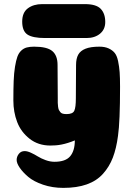

<svg xmlns="http://www.w3.org/2000/svg" viewBox="-20 -704 647 934"><path d="M564 -282Q564 -111 554 -43Q546 18 529 62.5Q512 107 481 141.5Q450 176 402 193Q354 210 288 210Q235 210 189.5 194.5Q144 179 117.5 156.5Q91 134 76 112Q61 90 61 74Q61 58 71.5 44.5Q82 31 100 31Q113 31 130.5 39Q148 47 164 57Q180 67 202 75Q224 83 245 83Q299 83 321.5 56Q344 29 344 -21Q327 -14 311 -9Q295 -4 280 -1Q265 2 251.5 3Q238 4 225 4Q166 4 124 -29Q82 -62 63.5 -110.5Q45 -159 45 -215Q45 -271 46.5 -310Q48 -349 53 -379.5Q58 -410 64.5 -428Q71 -446 83 -457.5Q95 -469 110 -473Q125 -477 146 -477Q209 -477 234.5 -455.5Q260 -434 260 -388L261 -227Q261 -211 261 -203.5Q261 -196 262.5 -185Q264 -174 266.5 -169Q269 -164 273.5 -158.5Q278 -153 285.5 -151Q293 -149 304 -149Q334 -149 341.5 -165.5Q349 -182 349 -226L350 -388Q350 -419 360.5 -438Q371 -457 396 -467Q421 -477 464 -477Q490 -477 508.5 -468.5Q527 -460 538 -446.5Q549 -433 554.5 -406.5Q560 -380 562 -353Q564 -326 564 -282ZM88 -599Q88 -643 115.5 -663.5Q143 -684 185 -684H393Q448 -684 470 -661Q492 -638 492 -597Q492 -561 466.5 -540Q441 -519 401 -519H199Q139 -519 113.5 -536Q88 -553 88 -599Z"/></svg>

Font: Coiny 2.0
Style: Regular
Weight: 400
Version: Version 1.001 July 11, 2018